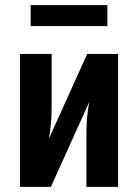

<svg xmlns="http://www.w3.org/2000/svg" viewBox="-20 -731 540 751"><path d="M58 0V-520H182V-312Q182 -281 179.5 -250Q177 -219 171 -188L321 -520H442V0H318V-208Q318 -239 320.5 -270Q323 -301 329 -332L179 0ZM100 -629V-711H400V-629Z"/></svg>

Font: Iosevka Term Curly Extrabold
Style: Regular
Weight: 800
Designer: Belleve Invis
Foundry: Belleve Invis
Version: Version 32.3.0